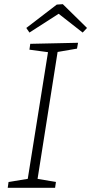

<svg xmlns="http://www.w3.org/2000/svg" viewBox="-20 -900 437 920"><path d="M349 -667 256 -651 160 -43 248 -28 244 0H17L21 -28L113 -43L210 -650L121 -662L125 -690L354 -695ZM121 -744 106 -766 252 -878 281 -880 397 -766 376 -744 261 -834Z"/></svg>

Font: Bitter Light
Style: Italic
Weight: 300
Italic angle: -9°
Designer: Sol Matas, and Bitter project Authors
Foundry: Sol Matas
Version: Version 2.001